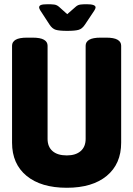

<svg xmlns="http://www.w3.org/2000/svg" viewBox="-20 -880 630 908"><path d="M296 8Q174 8 105.5 -48.5Q37 -105 37 -205V-664Q37 -682 54 -692Q71 -702 108 -702H134Q171 -702 188 -692Q205 -682 205 -664V-223Q205 -186 228.5 -165.5Q252 -145 296 -145Q338 -145 361.5 -165.5Q385 -186 385 -223V-664Q385 -682 402 -692Q419 -702 456 -702H482Q519 -702 536 -692Q553 -682 553 -664V-205Q553 -105 485 -48.5Q417 8 296 8ZM390 -860Q432 -860 432 -845Q432 -842 429.5 -836.5Q427 -831 420 -821L382 -764Q369 -744 352 -739Q335 -734 298 -734Q261 -734 244 -739Q227 -744 214 -764L177 -821Q170 -831 167.5 -836.5Q165 -842 165 -845Q165 -853 174 -856.5Q183 -860 207 -860Q223 -860 236 -858.5Q249 -857 260 -847L298 -813L338 -848Q348 -857 360.5 -858.5Q373 -860 390 -860Z"/></svg>

Font: Asap Condensed ExtraBold
Style: Regular
Weight: 800
Width: 3
Designer: Pablo Cosgaya
Foundry: Omnibus-Type
Version: Version 3.001; ttfautohint (v1.8.4.7-5d5b)